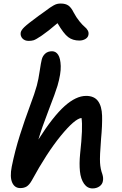

<svg xmlns="http://www.w3.org/2000/svg" viewBox="-20 -1036 685 1079"><path d="M141.1 -806.2Q119.1 -806.2 106.4 -819.6Q93.8 -833 96.2 -852.1Q98.6 -866.2 116.5 -883.5Q134.3 -900.9 196.8 -946.8Q213.4 -958 232.7 -972.4Q252 -986.8 260.7 -992.9Q269.5 -999 280.8 -1005.4Q292 -1011.7 301 -1013.9Q310.1 -1016.1 321.8 -1016.1Q348.1 -1016.1 364.3 -1004.9Q380.4 -993.7 394 -965.8Q408.7 -938 426.3 -916.5Q443.8 -895 455.3 -885.7Q466.8 -876.5 473.1 -865.2Q479.5 -854 477.1 -840.8Q475.1 -826.2 460.2 -817.1Q445.3 -808.1 425.8 -808.1Q388.7 -808.1 363 -827.6Q337.4 -847.2 303.2 -905.8Q249 -859.4 215.1 -836.4Q181.2 -813.5 168.9 -809.8Q156.7 -806.2 141.1 -806.2ZM94.2 21Q62 21 48.3 -10.5Q34.7 -42 45.9 -99.1Q64 -189 91.8 -276.4Q119.6 -363.8 147.9 -439.5Q176.3 -515.1 187 -555.2Q196.3 -589.8 203.1 -637Q210 -684.1 214.8 -702.1Q219.7 -721.7 234.4 -734.9Q249 -748 272.9 -748Q294.4 -747.6 307.1 -727.8Q319.8 -708 321.3 -665Q322.8 -622.1 303.2 -554.2Q292 -516.6 253.4 -417Q214.8 -317.4 195.8 -252Q278.3 -381.8 342.8 -439.5Q407.2 -497.1 463.9 -497.1Q509.3 -497.1 530.8 -468Q552.2 -439 553.7 -385.3Q555.2 -331.5 547.9 -254.9Q540 -156.2 542.2 -121.1Q544.4 -85.9 555.2 -57.1Q562 -35.6 558.1 -18.1Q555.2 0 538.8 11.5Q522.5 22.9 500 22.9Q470.7 22.9 452.1 -3.7Q433.6 -30.3 429.2 -73.5Q424.8 -116.7 430.2 -170.9Q446.8 -321.3 438 -373Q400.4 -369.1 321.5 -272.7Q242.7 -176.3 158.2 -21Q144.5 2.9 129.9 12Q115.2 21 94.2 21Z"/></svg>

Font: Shantell Sans Bouncy
Style: Italic
Weight: 500
Italic angle: -11.31°
Designer: Stephen Nixon, Anya Danilova, Shantell Martin
Foundry: Arrow Type
Version: Version 1.006;[9816181b4]